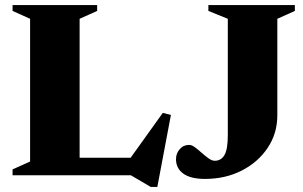

<svg xmlns="http://www.w3.org/2000/svg" viewBox="-20 -690 1194 756"><path d="M599.5 46H573.5L495 0H29.5V-23L98.5 -54V-616L29.5 -647V-670H362.5V-647L293.5 -616V-69H494.5L621 -245.5L653 -237.5ZM1072 -236Q1072 -165 1034.2 -108.2Q996.5 -51.5 932 -18.5Q867.5 14.5 787 14.5Q731 14.5 702 -6.2Q673 -27 673 -63.5Q673 -85.5 687.5 -102.5Q702 -119.5 725 -119.5Q735 -119.5 747.8 -110Q760.5 -100.5 774.2 -88.2Q788 -76 801.2 -66.5Q814.5 -57 825.5 -57Q851 -57 864 -79.8Q877 -102.5 877 -157.5V-616L800.5 -647V-670H1141V-647L1072 -616Z"/></svg>

Font: Newsreader 16pt ExtraBold
Style: Regular
Weight: 800
Designer: Hugues Gentile
Foundry: Production Type
Version: Version 1.003; ttfautohint (v1.8.3)